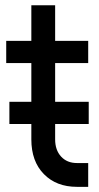

<svg xmlns="http://www.w3.org/2000/svg" viewBox="-20 -700 376 726"><path d="M15.5 -231V-315H315.5V-231ZM271 6.5Q193 6.5 145.8 -41.8Q98.5 -90 98.5 -173V-461.5H3.5V-545.5H98.5V-680H188.5V-545.5H313.5V-461.5H188.5V-173Q188.5 -132.5 211 -108Q233.5 -83.5 271 -83.5H313.5V6.5Z"/></svg>

Font: Mohave Light Medium
Style: Regular
Weight: 500
Version: Version 2.003